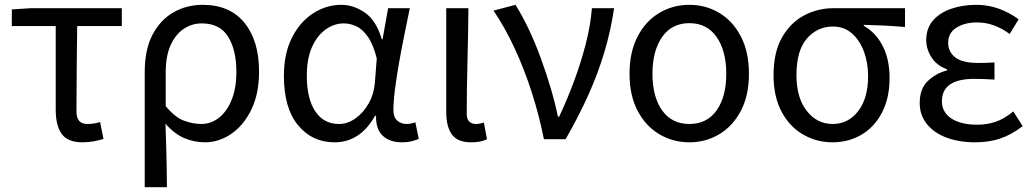

<svg xmlns="http://www.w3.org/2000/svg" viewBox="-20 -577 4283 796"><path d="M322 13Q261 13 236 -21.5Q211 -56 211 -122V-469H29V-538L107 -543H485V-469H300Q299 -377 298 -288Q297 -199 297 -116Q297 -88 308.5 -75.5Q320 -63 342 -63Q356 -63 369 -65Q382 -67 395 -71L409 -1Q393 4 370.5 8.5Q348 13 322 13Z M580 199V-278Q580 -372 612.5 -433.5Q645 -495 699.5 -526Q754 -557 820 -557Q933 -557 993.5 -482.5Q1054 -408 1054 -280Q1054 -187 1021.5 -121.5Q989 -56 938 -21.5Q887 13 830 13Q786 13 745 -4Q704 -21 666 -64Q668 -15 669 26.5Q670 68 671 109.5Q672 151 672 199ZM815 -63Q855 -63 888 -89Q921 -115 940.5 -163.5Q960 -212 960 -279Q960 -369 926 -424.5Q892 -480 816 -480Q776 -480 742 -457.5Q708 -435 687.5 -390Q667 -345 667 -276V-137Q705 -91 742 -77Q779 -63 815 -63Z M1367 13Q1274 13 1215.5 -58Q1157 -129 1157 -262Q1157 -355 1190.5 -421Q1224 -487 1278.5 -522Q1333 -557 1395 -557Q1446 -557 1493 -524.5Q1540 -492 1563 -414H1566L1589 -543H1679Q1668 -489 1656 -430.5Q1644 -372 1634 -314.5Q1624 -257 1617.5 -206.5Q1611 -156 1611 -119Q1611 -91 1627 -77Q1643 -63 1665 -63Q1683 -63 1702 -70L1716 -1Q1704 4 1687 8.5Q1670 13 1646 13Q1597 13 1567.5 -13.5Q1538 -40 1539 -97H1535Q1473 13 1367 13ZM1385 -63Q1421 -63 1453.5 -86Q1486 -109 1508 -147.5Q1530 -186 1534 -232L1542 -335Q1527 -394 1504.5 -425.5Q1482 -457 1456.5 -468.5Q1431 -480 1405 -480Q1366 -480 1331 -455.5Q1296 -431 1274 -383Q1252 -335 1252 -263Q1252 -168 1287 -115.5Q1322 -63 1385 -63Z M1933 13Q1877 13 1853.5 -19.5Q1830 -52 1830 -113V-543H1922Q1921 -433 1918 -318.5Q1915 -204 1915 -106Q1915 -83 1925.5 -73Q1936 -63 1953 -63Q1968 -63 1986 -69L1999 0Q1987 6 1971.5 9.5Q1956 13 1933 13Z M2235 0Q2215 -100 2184 -196Q2153 -292 2113 -378Q2073 -464 2026 -533L2117 -557Q2145 -513 2172 -456Q2199 -399 2222 -336Q2245 -273 2263.5 -210.5Q2282 -148 2293 -93H2298Q2331 -163 2359.5 -239.5Q2388 -316 2408 -393Q2428 -470 2434 -543H2526Q2512 -449 2485.5 -360.5Q2459 -272 2419.5 -184Q2380 -96 2325 0Z M2838 13Q2770 13 2713.5 -20.5Q2657 -54 2623.5 -117.5Q2590 -181 2590 -271Q2590 -362 2623.5 -426Q2657 -490 2713.5 -523.5Q2770 -557 2838 -557Q2906 -557 2962 -523.5Q3018 -490 3051.5 -426Q3085 -362 3085 -271Q3085 -181 3051.5 -117.5Q3018 -54 2962 -20.5Q2906 13 2838 13ZM2838 -63Q2911 -63 2951 -119.5Q2991 -176 2991 -271Q2991 -366 2951 -423.5Q2911 -481 2838 -481Q2765 -481 2725 -423.5Q2685 -366 2685 -271Q2685 -176 2725 -119.5Q2765 -63 2838 -63Z M3431 13Q3366 13 3310 -19Q3254 -51 3220.5 -113.5Q3187 -176 3187 -265Q3187 -361 3222.5 -422.5Q3258 -484 3314.5 -513.5Q3371 -543 3435 -543H3732V-465Q3686 -469 3646 -471Q3606 -473 3561 -474V-470Q3611 -442 3639.5 -386.5Q3668 -331 3668 -254Q3668 -170 3636.5 -110Q3605 -50 3551.5 -18.5Q3498 13 3431 13ZM3432 -63Q3497 -63 3538 -116.5Q3579 -170 3579 -261Q3579 -316 3562 -362.5Q3545 -409 3512.5 -438Q3480 -467 3433 -467Q3369 -467 3325.5 -417.5Q3282 -368 3282 -265Q3282 -172 3324.5 -117.5Q3367 -63 3432 -63Z M4023 13Q3956 13 3904 -6.5Q3852 -26 3822.5 -63Q3793 -100 3793 -150Q3793 -209 3826.5 -241Q3860 -273 3906 -285V-290Q3864 -305 3842 -339Q3820 -373 3820 -411Q3820 -460 3848.5 -492.5Q3877 -525 3924.5 -541Q3972 -557 4027 -557Q4077 -557 4121 -541Q4165 -525 4203 -497L4166 -436Q4135 -459 4101.5 -471.5Q4068 -484 4030 -484Q3980 -484 3945.5 -462.5Q3911 -441 3911 -399Q3911 -362 3940.5 -339Q3970 -316 4036 -316Q4052 -316 4068 -316.5Q4084 -317 4103 -318V-247Q4057 -250 4019 -250Q3885 -250 3885 -157Q3885 -112 3924 -86Q3963 -60 4032 -60Q4072 -60 4107.5 -72Q4143 -84 4181 -115L4220 -54Q4171 -17 4125 -2Q4079 13 4023 13Z"/></svg>

Font: Chiron Sans HK TT
Style: Regular
Weight: 400
Designer: Ryoko NISHIZUKA 西塚涼子 (kana, bopomofo & ideographs); Paul D. Hunt (Latin, Greek & Cyrillic); Sandoll Communications 산돌커뮤니
Foundry: Adobe
Version: Version 2.022;hotconv 1.0.109;makeotfexe 2.5.65596